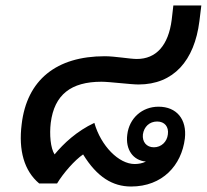

<svg xmlns="http://www.w3.org/2000/svg" viewBox="-20 -669 754 700"><path d="M458 11C572 11 642 -66 654 -164C662 -234 624 -280 558 -280C498 -280 451 -238 444 -178C437 -124 465 -84 512 -80C500 -74 486 -71 471 -71C413 -71 348 -137 324 -221C260 -191 212 -146 179 -106C164 -129 160 -179 165 -221C178 -324 239 -371 350 -371C379 -371 457 -361 485 -361C613 -361 689 -448 707 -592L714 -649H612L606 -597C594 -503 549 -454 479 -454C454 -454 399 -464 362 -464C186 -464 78 -378 59 -216C47 -121 68 -46 123 0H188C211 -38 252 -85 283 -106C334 -23 391 11 458 11ZM501 -179C505 -207 525 -226 553 -226C580 -226 596 -207 592 -179C589 -152 568 -132 541 -132C514 -132 498 -152 501 -179Z"/></svg>

Font: TPK Tissa Web SemiBold
Style: Italic
Weight: 600
Italic angle: -7°
Designer: Jacques Le Bailly, Suppakit Chalermlarp | Katatrad Co.,Ltd.
Foundry: Jacques Le Bailly, Cadson Demak Co.,Ltd.
Version: Version 5.000;Glyphs 3.1.2 (3151)